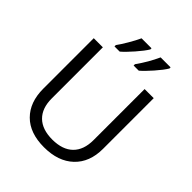

<svg xmlns="http://www.w3.org/2000/svg" viewBox="-254 -1079 1237 1237"><g transform="rotate(45 364.0 -460.5)"><path d="M637.2 -713.9V-252Q637.2 -129.9 563.5 -60.1Q489.7 9.8 360.8 9.8Q231.4 9.8 161.1 -60.5Q90.8 -130.9 90.8 -253.9V-713.9H173.8V-248Q173.8 -158.7 222.7 -110.8Q271.5 -63 364.3 -63Q457 -63.5 505.4 -111.3Q554.2 -159.2 554.2 -249V-713.9ZM573.7 -931.2V-920.9Q555.7 -890.1 513.7 -842.3Q471.7 -794.4 443.8 -771H397V-783.2Q448.7 -855.5 482.9 -931.2ZM399.9 -931.2V-920.9Q381.8 -890.1 339.8 -842.3Q297.9 -794.4 270 -771H222.7V-783.2Q240.2 -806.6 267.1 -852.1Q293.9 -897.5 309.1 -931.2Z"/></g></svg>

Font: OpenSans
Style: Regular
Weight: 400
Foundry: Ascender Corporation
Version: Version 1.10